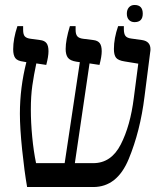

<svg xmlns="http://www.w3.org/2000/svg" viewBox="-20 -752 654 772"><path d="M585 -554Q585 -547 584 -543L561 -363Q544 -225 497.5 -112.5Q451 0 355 0H89Q78 -63 69 -150Q60 -237 60 -295Q60 -400 86 -502L75 -504Q50 -507 41.5 -518.5Q33 -530 33 -554Q33 -596 50 -647H73V-632Q73 -613 80 -605.5Q87 -598 104 -596L141 -591Q159 -589 167 -578.5Q175 -568 175 -546Q175 -525 166 -491L126 -497Q116 -450 110 -408Q104 -366 104 -311Q104 -260 109.5 -202Q115 -144 125 -96H240L301 -502L287 -504Q262 -508 253 -520Q244 -532 244 -555Q244 -591 261 -647H284V-632Q284 -614 291 -606Q298 -598 315 -596L355 -591Q373 -589 381 -578.5Q389 -568 389 -546Q389 -525 380 -491L340 -497L281 -96H355Q427 -96 465.5 -171Q504 -246 518 -358L536 -496L481 -505Q455 -509 446.5 -520Q438 -531 438 -555Q438 -598 455 -647H478V-635Q478 -616 484.5 -607.5Q491 -599 508 -597L551 -591Q585 -586 585 -554ZM490 -697Q490 -713 498.5 -722.5Q507 -732 521 -732Q554 -732 554 -697Q554 -663 521 -663Q507 -663 498.5 -672Q490 -681 490 -697Z"/></svg>

Font: Noto Serif Hebrew Narrow
Style: Regular
Weight: 400
Width: 4
Designer: Monotype Design Team
Foundry: Monotype Imaging Inc.
Version: Version 1.000